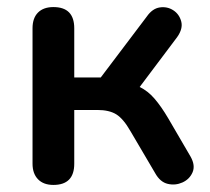

<svg xmlns="http://www.w3.org/2000/svg" viewBox="-20 -515 594 543"><path d="M131 8Q103 8 87.5 -8Q72 -24 72 -52V-435Q72 -464 87.5 -479.5Q103 -495 131 -495Q190 -495 190 -435V-296H265L395 -468Q411 -491 432 -494Q453 -497 470 -486Q487 -475 492.5 -454.5Q498 -434 481 -410L375 -269Q398 -258 417 -236Q436 -214 456 -180L519 -72Q533 -47 524.5 -27.5Q516 -8 496 1Q476 10 454.5 5Q433 0 419 -25L349 -144Q329 -179 309 -191.5Q289 -204 255 -204H190V-52Q190 8 131 8Z"/></svg>

Font: Chiron GoRound TC M
Style: Regular
Weight: 500
Designer: Ryoko NISHIZUKA 西塚涼子 (kana, bopomofo & ideographs); Paul D. Hunt (Latin, Greek & Cyrillic); Sandoll Communications 산돌커뮤니
Foundry: Adobe
Version: Version 1.000;hotconv 1.1.1;makeotfexe 2.6.0